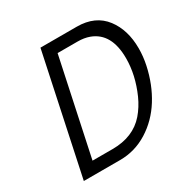

<svg xmlns="http://www.w3.org/2000/svg" viewBox="-162 -853 972 995"><g transform="rotate(-30 324.5 -355.5)"><path d="M521 -238.3Q566.9 -341.8 566.9 -441.9Q566.9 -592.3 461.9 -630.9Q431.2 -642.1 392.6 -642.1H272.9L150.9 -68.8H270.5Q395 -68.8 464.8 -148.9Q498.5 -188 521 -238.3ZM638.7 -355Q617.2 -254.4 567.4 -174.8Q517.6 -95.2 441.4 -47.6Q365.2 0 275.9 0H59.1L210 -710.9H426.8Q537.6 -710.9 594.7 -635.7Q649.4 -563.5 649.4 -453.6Q649.4 -404.3 638.7 -355Z"/></g></svg>

Font: Tuffy
Style: Italic
Weight: 400
Italic angle: -12°
Designer: Thatcher Ulrich, Karoly Barta and Michael Everson
Version: Version 001.271